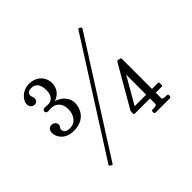

<svg xmlns="http://www.w3.org/2000/svg" viewBox="-178 -1011 1295 1295"><g transform="rotate(-45 469.0 -363.5)"><path d="M724 -761 714 -768C710 -771 706 -770 703 -765L201 24C198 29 200 32 204 35L214 42C218 45 222 44 225 39L727 -750C730 -755 728 -758 724 -761ZM199 -302C310 -302 337 -386 337 -429C337 -478 303 -518 249 -535C295 -551 322 -587 322 -634C322 -696 274 -741 207 -741C140 -741 99 -687 99 -656C99 -630 114 -614 138 -614C154 -614 166 -627 166 -645C166 -653 164 -658 162 -663C160 -667 158 -671 158 -679C158 -707 186 -710 200 -710C228 -710 261 -694 261 -629C261 -553 213 -551 199 -551C188 -551 177 -553 170 -553C158 -553 149 -546 149 -535C149 -524 158 -518 170 -518C175 -518 180 -520 195 -520C244 -520 275 -487 275 -433C275 -374 241 -333 193 -333C150 -333 142 -355 142 -371C142 -376 144 -379 148 -384C151 -389 156 -395 156 -404C156 -423 139 -438 118 -438C98 -438 83 -421 83 -396C83 -363 110 -302 199 -302ZM811 0C818 0 822 -6 822 -15C822 -24 818 -29 811 -29H804C780 -29 770 -33 770 -43V-94H827C832 -94 835 -97 835 -102V-122C835 -127 832 -130 827 -130H770V-418C770 -422 767 -425 763 -426L745 -430C741 -431 737 -429 735 -425L565 -131C563 -127 562 -124 562 -121V-102C562 -97 565 -94 570 -94H715V-43C715 -33 706 -29 682 -29H674C667 -29 664 -23 664 -15C664 -6 667 0 674 0ZM715 -321V-130H605Z"/></g></svg>

Font: Shippori Mincho OTF
Style: Regular
Weight: 400
Designer: FONTDASU
Foundry: FONTDASU / Google Inc. / but / Adobe
Version: Version 3.300;hotconv 1.0.109;makeotfexe 2.5.65596